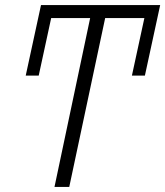

<svg xmlns="http://www.w3.org/2000/svg" viewBox="-20 -734 649 754"><path d="M194 0 334 -663H146L158 -714H592L581 -663H393L252 0ZM81 -437 141 -714H192L132 -437ZM498 -437 558 -714H609L549 -437Z"/></svg>

Font: Noto Sans Display Light
Style: Italic
Weight: 300
Italic angle: -12°
Designer: Monotype Design Team
Foundry: Monotype Imaging Inc.
Version: Version 2.003